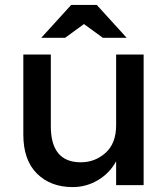

<svg xmlns="http://www.w3.org/2000/svg" viewBox="-20 -754 686 782"><path d="M453 -244V-532H565V0H453V-97Q426 -48 378.5 -20Q331 8 276 8Q186 8 130.5 -47Q75 -102 75 -206V-532H187V-240Q187 -93 309 -93Q367 -93 410 -131.5Q453 -170 453 -244ZM270 -734H374L496 -600H399L322 -656L245 -600H148Z"/></svg>

Font: Myanmar Khyay
Style: Regular
Weight: 400
Designer: Danh Hong
Foundry: Google Inc.
Version: Version 1.10 March 4, 2015